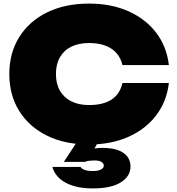

<svg xmlns="http://www.w3.org/2000/svg" viewBox="-20 -788 989 1071"><path d="M922 -325Q910 -222 851.5 -145Q793 -68 697 -25Q601 18 477 18Q343 18 243 -31Q143 -80 87.5 -168.5Q32 -257 32 -375Q32 -493 87.5 -581.5Q143 -670 243 -719Q343 -768 477 -768Q601 -768 697 -725Q793 -682 851.5 -605Q910 -528 922 -425H663Q654 -464 630 -491.5Q606 -519 567.5 -533.5Q529 -548 477 -548Q419 -548 377.5 -527.5Q336 -507 314 -468Q292 -429 292 -375Q292 -321 314 -282.5Q336 -244 377.5 -223Q419 -202 477 -202Q529 -202 567.5 -215.5Q606 -229 630 -256.5Q654 -284 663 -325ZM428 -25H543L492 68L429 64Q457 52 487.5 44.5Q518 37 551 37Q628 37 668 64.5Q708 92 708 142Q708 194 655 228.5Q602 263 497 263Q406 263 347 231.5Q288 200 272 143H429Q434 152 450 159Q466 166 497 166Q528 166 543.5 157.5Q559 149 559 136Q559 124 546.5 115.5Q534 107 507 107Q494 107 479.5 108.5Q465 110 453 115H336Z"/></svg>

Font: Unbounded Black
Style: Regular
Weight: 900
Designer: Luke Prowse, Jean-Baptiste Morizot, Fátima Lázaro, Florian Runge
Foundry: NaN
Version: Version 1.701;gftools[0.9.28.dev5+ged2979d]